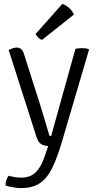

<svg xmlns="http://www.w3.org/2000/svg" viewBox="-20 -739 489 977"><path d="M295 -17Q271 64 245.5 116Q220 168 183 193Q146 218 87 218Q67.5 218 44.2 213.8Q21 209.5 8 205Q7.5 192 12.5 177.5Q17.5 163 24 155Q34 158.5 52.8 161.8Q71.5 165 88 165Q127 165 151.5 146.5Q176 128 192 94Q208 60 222 14L225 4Q200.5 2.5 187.2 -7.2Q174 -17 165 -44L24 -485Q37.5 -491 47.2 -494Q57 -497 65 -497Q77 -497 86.5 -490.2Q96 -483.5 102 -464L183 -210Q191.5 -183 200 -154.5Q208.5 -126 216.2 -99.8Q224 -73.5 230 -53Q232.5 -46 240 -46L364 -491Q371.5 -492.5 380.2 -493.2Q389 -494 397 -494Q407 -494 415.8 -492.8Q424.5 -491.5 431 -489L433 -486ZM297 -719Q316.5 -713 332.5 -697.8Q348.5 -682.5 356 -665L194 -536Q183.5 -539 174.5 -547.8Q165.5 -556.5 161 -566Z"/></svg>

Font: Signika Negative Light
Style: Regular
Weight: 300
Designer: Anna Giedry
Foundry: Anna Giedry
Version: Version 2.001